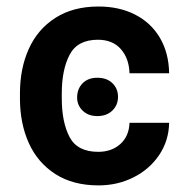

<svg xmlns="http://www.w3.org/2000/svg" viewBox="-20 -557 578 587"><path d="M277.3 -319.3Q306.6 -319.3 323.7 -302.7Q340.8 -286.1 340.8 -260.7Q340.8 -235.8 323.5 -219Q306.2 -202.1 277.3 -202.1Q250 -202.1 232.9 -218.5Q215.8 -234.9 215.8 -258.8Q215.8 -285.2 232.4 -302.2Q249 -319.3 277.3 -319.3ZM41 -255.9V-271.5Q41 -347.7 68.1 -407.7Q95.2 -467.8 149.4 -502.4Q203.6 -537.1 281.2 -537.1Q344.7 -537.1 393.3 -512.2Q441.9 -487.3 469 -441.2Q496.1 -395 497.1 -333H376Q374.5 -378.4 349.4 -407Q324.2 -435.5 279.3 -435.5Q216.8 -435.5 192.9 -389.6Q168.9 -343.8 168.9 -271.5V-255.9Q168.9 -183.6 192.6 -138.2Q216.3 -92.8 280.3 -92.8Q321.3 -92.8 347.9 -116.7Q374.5 -140.6 376 -181.6H497.1Q496.1 -127 466.8 -83.3Q437.5 -39.6 388.4 -14.9Q339.4 9.8 281.2 9.8Q203.1 9.8 149.2 -24.9Q95.2 -59.6 68.1 -119.6Q41 -179.7 41 -255.9Z"/></svg>

Font: Pretendard Std SemiBold
Style: Regular
Weight: 600
Designer: Base glyphs from Inter by Rasmus Andersson; Hangeul glyphs from Noto Sans CJK(Source Han Sans) by Jang Soo-young and Kan
Foundry: Kil Hyung-jin
Version: Version 1.309